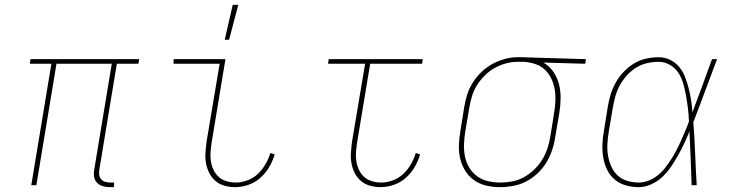

<svg xmlns="http://www.w3.org/2000/svg" viewBox="-20 -764 3040 792"><path d="M450 8H431Q416 8 402.5 3.5Q389 -1 379.5 -11Q370 -21 368 -36Q366 -51 369 -66L441 -501H213L130 0H109L192 -501H103L106 -520H554L551 -501H462L390 -66Q388 -55 389 -44Q390 -33 397 -25Q404 -17 414 -14Q424 -11 435 -11H451Z M950 8Q927 8 906 2Q885 -4 869.5 -17Q854 -30 844 -49Q834 -68 830 -89.5Q826 -111 827.5 -133.5Q829 -156 832 -179L886 -501H696V-520H910L853 -176Q850 -156 848.5 -136.5Q847 -117 850 -98.5Q853 -80 861 -63Q869 -46 882.5 -34Q896 -22 914.5 -16.5Q933 -11 953 -11Q976 -11 1000.5 -20Q1025 -29 1043.5 -46.5Q1062 -64 1075 -86.5Q1088 -109 1095 -133L1113 -127Q1105 -100 1090.5 -75Q1076 -50 1054 -30.5Q1032 -11 1004.5 -1.5Q977 8 950 8ZM907 -600 940 -744H963L925 -600Z M1550 8Q1527 8 1506 2Q1485 -4 1469.5 -17Q1454 -30 1444 -49Q1434 -68 1430 -89.5Q1426 -111 1427.5 -133.5Q1429 -156 1432 -179L1486 -501H1333L1336 -520H1724L1721 -501H1507L1453 -176Q1450 -156 1448.5 -136.5Q1447 -117 1450 -98.5Q1453 -80 1461 -63Q1469 -46 1482.5 -34Q1496 -22 1514.5 -16.5Q1533 -11 1553 -11Q1576 -11 1600.5 -20Q1625 -29 1643.5 -46.5Q1662 -64 1675 -86.5Q1688 -109 1695 -133L1713 -127Q1705 -100 1690.5 -75Q1676 -50 1654 -30.5Q1632 -11 1604.5 -1.5Q1577 8 1550 8Z M2042 8Q2013 8 1985.5 1.5Q1958 -5 1936 -20.5Q1914 -36 1899.5 -59Q1885 -82 1878.5 -109Q1872 -136 1873 -165Q1874 -194 1879 -223L1895 -323Q1899 -349 1907.5 -375Q1916 -401 1931 -424.5Q1946 -448 1967 -468Q1988 -488 2012.5 -501Q2037 -514 2063 -521Q2089 -528 2115 -528H2131L2397 -520L2394 -501L2221 -506Q2246 -492 2262.5 -468Q2279 -444 2286 -416Q2293 -388 2292.5 -357.5Q2292 -327 2287 -297L2270 -197Q2266 -170 2257 -143.5Q2248 -117 2233 -92.5Q2218 -68 2196.5 -48Q2175 -28 2149.5 -15Q2124 -2 2096.5 3Q2069 8 2042 8ZM2043 -11Q2067 -11 2092 -15.5Q2117 -20 2140 -32.5Q2163 -45 2182.5 -63.5Q2202 -82 2216 -104.5Q2230 -127 2238 -151Q2246 -175 2250 -200L2266 -300Q2270 -324 2271 -348.5Q2272 -373 2268 -396Q2264 -419 2254 -440Q2244 -461 2227.5 -476.5Q2211 -492 2189 -499.5Q2167 -507 2142 -509H2114Q2091 -509 2067 -502.5Q2043 -496 2020.5 -483.5Q1998 -471 1979.5 -452.5Q1961 -434 1947.5 -412.5Q1934 -391 1927 -367.5Q1920 -344 1916 -320L1899 -220Q1895 -194 1894 -168.5Q1893 -143 1898 -118.5Q1903 -94 1915.5 -73Q1928 -52 1947.5 -37.5Q1967 -23 1992 -17Q2017 -11 2043 -11Z M2615 8Q2587 8 2561 0.5Q2535 -7 2515.5 -23.5Q2496 -40 2484.5 -63.5Q2473 -87 2468.5 -113.5Q2464 -140 2465 -168Q2466 -196 2471 -223L2487 -323Q2491 -349 2499 -374.5Q2507 -400 2520 -423.5Q2533 -447 2552.5 -467.5Q2572 -488 2595 -502Q2618 -516 2644.5 -522Q2671 -528 2696 -528Q2722 -528 2744.5 -517Q2767 -506 2782 -487.5Q2797 -469 2806 -446Q2815 -423 2821 -399Q2827 -375 2831 -350Q2835 -325 2836 -300Q2857 -355 2877 -410Q2897 -465 2917 -520H2938Q2913 -455 2889 -389.5Q2865 -324 2840 -260Q2845 -195 2847.5 -130Q2850 -65 2854 0H2833Q2831 -55 2829 -111Q2827 -167 2824 -222Q2814 -197 2802.5 -172.5Q2791 -148 2777.5 -124Q2764 -100 2748.5 -77Q2733 -54 2712.5 -34.5Q2692 -15 2666 -3.5Q2640 8 2615 8ZM2615 -11Q2636 -11 2656 -19Q2676 -27 2693.5 -41Q2711 -55 2724 -72Q2737 -89 2749 -107.5Q2761 -126 2771 -145.5Q2781 -165 2789.5 -184.5Q2798 -204 2806.5 -223.5Q2815 -243 2822 -263Q2821 -289 2818 -314.5Q2815 -340 2810.5 -365.5Q2806 -391 2799.5 -415.5Q2793 -440 2780 -461Q2767 -482 2745 -495.5Q2723 -509 2696 -509Q2673 -509 2649 -503.5Q2625 -498 2604 -485Q2583 -472 2565.5 -452.5Q2548 -433 2536.5 -411.5Q2525 -390 2518.5 -367Q2512 -344 2508 -320L2491 -220Q2487 -195 2485.5 -170.5Q2484 -146 2488 -122.5Q2492 -99 2501.5 -77.5Q2511 -56 2527.5 -40.5Q2544 -25 2567.5 -18Q2591 -11 2615 -11Z"/></svg>

Font: Iosevka HT Thin Extended
Style: Italic
Weight: 100
Width: 7
Italic angle: -9°
Monospace: yes
Designer: Belleve Invis
Foundry: Belleve Invis
Version: Version 32.3.0; ttfautohint (v1.8.4)